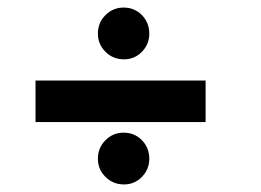

<svg xmlns="http://www.w3.org/2000/svg" viewBox="-20 -560 690 508"><path d="M74 -237V-347H524V-237ZM308 -403Q279 -403 259 -423Q239 -443 239 -471Q239 -500 259 -520Q279 -540 307 -540Q336 -540 355.5 -520Q375 -500 375 -471Q375 -443 355.5 -423Q336 -403 308 -403ZM308 -72Q279 -72 259 -92Q239 -112 239 -140Q239 -169 259 -189Q279 -209 307 -209Q336 -209 355.5 -189Q375 -169 375 -140Q375 -112 355.5 -92Q336 -72 308 -72Z"/></svg>

Font: Stick No Bills
Style: Bold
Weight: 700
Version: Version 2.000